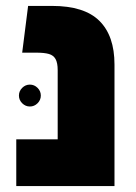

<svg xmlns="http://www.w3.org/2000/svg" viewBox="-20 -629 461 649"><path d="M175 0V-392Q175 -416 168 -429Q161 -442 145.5 -446.5Q130 -451 103 -451H55L75 -609H156Q265 -609 316 -558.5Q367 -508 367 -411V0ZM35 0V-158H267V0ZM81 -269Q66 -269 55 -280Q44 -291 44 -306Q44 -321 55 -332Q66 -343 81 -343Q96 -343 107 -332Q118 -321 118 -306Q118 -291 107 -280Q96 -269 81 -269Z"/></svg>

Font: Noto Sans Hebrew Thin Black
Style: Regular
Weight: 900
Version: Version 3.001